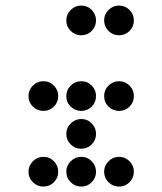

<svg xmlns="http://www.w3.org/2000/svg" viewBox="-20 -689 587 694"><path d="M327.1 -615.2Q327.1 -592.8 311.5 -577.1Q295.9 -561.5 273.4 -561.5Q251.5 -561.5 235.6 -577.1Q219.7 -592.8 219.7 -615.2Q219.7 -637.2 235.6 -653.1Q251.5 -668.9 273.4 -668.9Q295.9 -668.9 311.5 -653.1Q327.1 -637.2 327.1 -615.2ZM463.9 -615.2Q463.9 -592.8 448.2 -577.1Q432.6 -561.5 410.2 -561.5Q388.2 -561.5 372.3 -577.1Q356.4 -592.8 356.4 -615.2Q356.4 -637.2 372.3 -653.1Q388.2 -668.9 410.2 -668.9Q432.6 -668.9 448.2 -653.1Q463.9 -637.2 463.9 -615.2ZM190.4 -341.8Q190.4 -319.3 174.8 -303.7Q159.2 -288.1 136.7 -288.1Q114.7 -288.1 98.9 -303.7Q83 -319.3 83 -341.8Q83 -363.8 98.9 -379.6Q114.7 -395.5 136.7 -395.5Q159.2 -395.5 174.8 -379.6Q190.4 -363.8 190.4 -341.8ZM327.1 -341.8Q327.1 -319.3 311.5 -303.7Q295.9 -288.1 273.4 -288.1Q251.5 -288.1 235.6 -303.7Q219.7 -319.3 219.7 -341.8Q219.7 -363.8 235.6 -379.6Q251.5 -395.5 273.4 -395.5Q295.9 -395.5 311.5 -379.6Q327.1 -363.8 327.1 -341.8ZM463.9 -341.8Q463.9 -319.3 448.2 -303.7Q432.6 -288.1 410.2 -288.1Q388.2 -288.1 372.3 -303.7Q356.4 -319.3 356.4 -341.8Q356.4 -363.8 372.3 -379.6Q388.2 -395.5 410.2 -395.5Q432.6 -395.5 448.2 -379.6Q463.9 -363.8 463.9 -341.8ZM327.1 -205.1Q327.1 -182.6 311.5 -167Q295.9 -151.4 273.4 -151.4Q251.5 -151.4 235.6 -167Q219.7 -182.6 219.7 -205.1Q219.7 -227.1 235.6 -242.9Q251.5 -258.8 273.4 -258.8Q295.9 -258.8 311.5 -242.9Q327.1 -227.1 327.1 -205.1ZM190.4 -68.4Q190.4 -45.9 174.8 -30.3Q159.2 -14.6 136.7 -14.6Q114.7 -14.6 98.9 -30.3Q83 -45.9 83 -68.4Q83 -90.3 98.9 -106.2Q114.7 -122.1 136.7 -122.1Q159.2 -122.1 174.8 -106.2Q190.4 -90.3 190.4 -68.4ZM327.1 -68.4Q327.1 -45.9 311.5 -30.3Q295.9 -14.6 273.4 -14.6Q251.5 -14.6 235.6 -30.3Q219.7 -45.9 219.7 -68.4Q219.7 -90.3 235.6 -106.2Q251.5 -122.1 273.4 -122.1Q295.9 -122.1 311.5 -106.2Q327.1 -90.3 327.1 -68.4ZM463.9 -68.4Q463.9 -45.9 448.2 -30.3Q432.6 -14.6 410.2 -14.6Q388.2 -14.6 372.3 -30.3Q356.4 -45.9 356.4 -68.4Q356.4 -90.3 372.3 -106.2Q388.2 -122.1 410.2 -122.1Q432.6 -122.1 448.2 -106.2Q463.9 -90.3 463.9 -68.4Z"/></svg>

Font: DatDot
Style: Regular
Weight: 400
Designer: GGBot
Version: 1.00